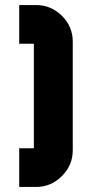

<svg xmlns="http://www.w3.org/2000/svg" viewBox="-20 -740 337 760"><path d="M56 0V-153H114V-567H56V-720H123Q182 -720 225 -677.5Q268 -635 268 -575V-145Q268 -86 225 -43Q182 0 123 0Z"/></svg>

Font: Orbitron
Style: Black
Weight: 900
Designer: Matt McInerney
Foundry: Matt McInerney
Version: 1.000